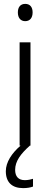

<svg xmlns="http://www.w3.org/2000/svg" viewBox="-20 -801 258 989"><path d="M110 -781C85 -781 72 -764 72 -737C72 -709 86 -692 110 -692C134 -692 148 -709 148 -737C148 -764 135 -781 110 -781ZM58 74C58 29 87 -9 134 -51H137V-583H81V-51H86C41 -12 10 34 10 81C10 138 42 168 99 168C120 168 137 165 150 160V120C140 123 125 127 108 127C75 127 58 108 58 74Z"/></svg>

Font: Noto Sans Tamil UI SemiCondensed Light
Style: Regular
Weight: 300
Width: 4
Designer: Jelle Bosma - Monotype Design Team
Foundry: Monotype Imaging Inc.
Version: Version 2.004